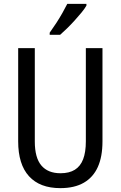

<svg xmlns="http://www.w3.org/2000/svg" viewBox="-20 -963 625 993"><path d="M510 -232Q510 -153 486 -99.5Q462 -46 413.5 -18Q365 10 292 10Q186 10 130 -51.5Q74 -113 74 -232V-714H160V-231Q160 -147 194 -107Q228 -67 293 -67Q338 -67 367 -85Q396 -103 410 -139.5Q424 -176 424 -232V-714H510ZM427 -934Q418 -918 401.5 -898Q385 -878 365.5 -856.5Q346 -835 326.5 -816Q307 -797 291 -783H237V-794Q255 -819 271.5 -844.5Q288 -870 302.5 -895.5Q317 -921 328 -943H427Z"/></svg>

Font: Noto Sans Condensed
Style: Regular
Weight: 400
Width: 3
Version: Version 2.013